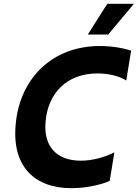

<svg xmlns="http://www.w3.org/2000/svg" viewBox="-20 -979 724 1009"><path d="M441.4 -797.6H548.7L683.9 -959.2H544ZM355.1 9.9C421.5 9.9 498.9 -3.6 556.5 -28.1L581 -178.3C521 -148.4 458.8 -134.6 404.8 -134.6C277 -134.6 207.7 -210.2 219.5 -339.8C231.9 -487.9 329.2 -593 492.2 -593C543 -593 601.9 -582.4 643.5 -555.8L669 -712.7C622.9 -728.3 561.4 -737.2 504.6 -737.2C253.9 -737.2 86.3 -566.4 63.2 -332.7C39.1 -106.9 159.4 9.9 355.1 9.9Z"/></svg>

Font: TID UI
Style: Bold Italic
Weight: 700
Italic angle: -9.39999°
Designer: The TID Project Authors
Foundry: Bakken & Bæck
Version: Version 1.001;hotconv 1.0.109;makeotfexe 2.5.65596